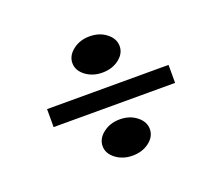

<svg xmlns="http://www.w3.org/2000/svg" viewBox="-94 -739 928 802"><g transform="rotate(-20 370.0 -338.0)"><path d="M370 -442Q327 -442 296 -465.5Q265 -489 265 -522Q265 -555 296 -579Q327 -603 370 -603Q414 -603 444.5 -579Q475 -555 475 -522Q475 -489 444.5 -465.5Q414 -442 370 -442ZM100 -298V-378H640V-298ZM370 -73Q327 -73 296 -96.5Q265 -120 265 -153Q265 -186 296 -210Q327 -234 370 -234Q414 -234 444.5 -210Q475 -186 475 -153Q475 -120 444.5 -96.5Q414 -73 370 -73Z"/></g></svg>

Font: Diplomata
Style: Regular
Weight: 400
Designer: Eduardo Rodriguez Tunni
Foundry: Eduardo Rodriguez Tunni
Version: Version 1.002; ttfautohint (v1.8.4.7-5d5b);gftools[0.9.23]